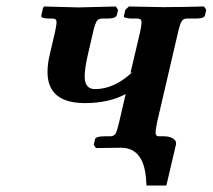

<svg xmlns="http://www.w3.org/2000/svg" viewBox="-20 -454 654 590"><path d="M462.9 -79.1Q458 -53.7 458 -46.9Q458 -35.2 467.8 -35.2H483.9Q499 -35.2 510 -29.3Q521 -23.4 521 -14.2V-11.2L491.2 116.2H430.2Q428.2 61.5 413.6 35.6Q394 0 352.1 0H351.1L274.9 1L268.1 -8.8L272 -25.9Q273.4 -35.2 301.8 -35.2H317.9Q329.6 -35.2 335 -43Q339.8 -50.8 346.2 -79.1L366.2 -165Q314.5 -137.2 241.2 -137.2Q126 -137.2 126 -232.9Q126 -259.8 133.8 -290L148.9 -355Q153.8 -378.4 153.8 -384.8Q153.8 -392.1 150.6 -394.5Q147.5 -397 140.1 -397H131.8Q105.5 -397 106.9 -405.8L111.8 -428.2L115.2 -434.1L221.2 -431.2Q237.8 -431.6 278.6 -432.6Q319.3 -433.6 335.9 -434.1L342.8 -423.8L338.9 -407.2Q335.4 -397 309.1 -397H293.9Q282.7 -397 277.6 -389.4Q272.5 -381.8 267.1 -359.9L250 -286.1Q240.2 -243.2 240.2 -219.2Q240.2 -180.2 272 -180.2Q331.5 -180.2 387.2 -232.9L380.9 -230L410.2 -354Q415 -377.4 415 -384.8Q415 -391.6 411.9 -394.3Q408.7 -397 400.9 -397H386.2Q373 -397 366.2 -399.2Q359.4 -401.4 360.8 -405.8L365.2 -423.8L376 -434.1L481 -432.1Q532.7 -432.1 606.9 -434.1L613.8 -423.8L609.9 -407.2Q608.4 -397 581.1 -397H555.2Q543.9 -397 538.6 -389.2Q533.2 -381.3 526.9 -354Z"/></svg>

Font: Linux Libertine G
Style: Semibold Italic
Weight: 600
Italic angle: -11.5°
Designer: Philipp H. Poll
Foundry: Philipp H. Poll
Version: Version 5.1.1